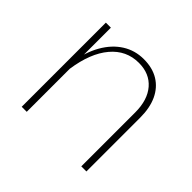

<svg xmlns="http://www.w3.org/2000/svg" viewBox="-122 -634 780 780"><g transform="rotate(45 267.5 -244.0)"><path d="M114.3 0V-332V-483.4H85.4V0ZM457 -309.1Q457 -365.2 438.5 -405Q419.9 -444.8 384.8 -466.3Q349.6 -487.8 299.8 -487.8Q249 -487.8 208 -461.9Q167 -436 139.4 -387.7Q111.8 -339.4 101.1 -271L114.3 -247.1Q129.4 -350.6 176.8 -406.7Q224.1 -462.9 295.9 -462.9Q357.4 -462.9 392.6 -422.1Q427.7 -381.3 427.7 -310.1V0H457Z"/></g></svg>

Font: Estedad-FD-VF Thin
Style: Regular
Weight: 100
Designer: Amin Abedi
Version: Version 5.0